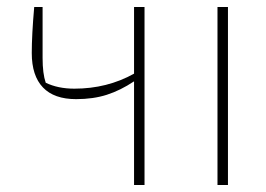

<svg xmlns="http://www.w3.org/2000/svg" viewBox="-20 -530 762 550"><path d="M364 -297Q325 -271 286 -258.5Q247 -246 198 -246Q135 -246 103 -279.5Q71 -313 71 -378Q71 -430 78 -510H102V-364Q102 -319 111 -293Q146 -276 193 -276Q287 -276 364 -319V-510H394V0H364ZM603 -510H633V0H603Z"/></svg>

Font: Athiti ExtraLight
Style: Regular
Weight: 275
Designer: CadsonDemak Team
Foundry: CadsonDemak
Version: Version 1.033